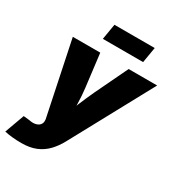

<svg xmlns="http://www.w3.org/2000/svg" viewBox="-238 -867 1117 1210"><g transform="rotate(30 320.0 -262.5)"><path d="M-22 194.3 29.8 51.8 72.3 56.2Q98.6 62 118.2 57.9Q137.7 53.7 148.7 42.2Q159.7 30.8 160.2 13.2L159.7 0.5L47.9 -535.6H247.6L276.9 -296.9Q283.7 -242.2 284.7 -186.5Q285.6 -130.9 288.1 -67.9H245.6Q268.6 -130.9 291.5 -186.8Q314.5 -242.7 339.8 -296.9L454.1 -535.6H661.6L341.3 55.2Q316.4 101.6 283.9 135.5Q251.5 169.4 207 188Q162.6 206.5 101.1 206.5Q67.9 206.5 35.4 203.4Q2.9 200.2 -22 194.3ZM530.3 -732.4 511.2 -619.1H218.3L237.3 -732.4Z"/></g></svg>

Font: Inter 20pt Black
Style: Italic
Weight: 900
Italic angle: -9.3988°
Version: Version 4.001;git-66647c0bb